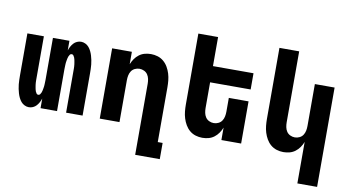

<svg xmlns="http://www.w3.org/2000/svg" viewBox="-87 -959 2575 1399"><g transform="rotate(10 1200.0 -260.0)"><path d="M153 8Q137 8 121.5 0.5Q106 -7 95.5 -19.5Q85 -32 77.5 -47.5Q70 -63 65.5 -78.5Q61 -94 57.5 -110.5Q54 -127 52.5 -143.5Q51 -160 50.5 -176.5Q50 -193 50 -210V-520H172V-210Q172 -202 172 -194Q172 -186 172.5 -178Q173 -170 174 -162Q175 -154 176.5 -146Q178 -138 179.5 -130Q181 -122 184 -114.5Q187 -107 192 -100Q197 -93 205 -93Q214 -93 219 -100Q224 -107 227 -114.5Q230 -122 231.5 -130Q233 -138 234.5 -146Q236 -154 237 -162Q238 -170 238 -178Q238 -186 238.5 -194Q239 -202 239 -210V-520H361V-449Q366 -464 373.5 -478Q381 -492 391.5 -503.5Q402 -515 416.5 -521.5Q431 -528 447 -528Q463 -528 478.5 -520.5Q494 -513 504.5 -500.5Q515 -488 522.5 -472.5Q530 -457 534.5 -441.5Q539 -426 542.5 -409.5Q546 -393 547.5 -376.5Q549 -360 549.5 -343.5Q550 -327 550 -310V0H428V-310Q428 -318 428 -326Q428 -334 427.5 -342Q427 -350 426 -358Q425 -366 423.5 -374Q422 -382 420.5 -390Q419 -398 416 -405.5Q413 -413 408 -420Q403 -427 395 -427Q386 -427 381 -420Q376 -413 373 -405.5Q370 -398 368.5 -390Q367 -382 365.5 -374Q364 -366 363 -358Q362 -350 362 -342Q362 -334 361.5 -326Q361 -318 361 -310V0H239V-71Q234 -56 226.5 -42Q219 -28 208.5 -16.5Q198 -5 183.5 1.5Q169 8 153 8Z M977 215V-310Q977 -328 973.5 -345.5Q970 -363 960.5 -377.5Q951 -392 934.5 -400Q918 -408 900 -408Q882 -408 865.5 -400Q849 -392 839.5 -377.5Q830 -363 826.5 -345.5Q823 -328 823 -310V0H677V-520H823V-428Q831 -449 844.5 -468.5Q858 -488 876.5 -502Q895 -516 917.5 -522Q940 -528 964 -528Q989 -528 1013.5 -520.5Q1038 -513 1057.5 -496.5Q1077 -480 1090 -457.5Q1103 -435 1110.5 -410.5Q1118 -386 1120.5 -360.5Q1123 -335 1123 -310V95H1159V215Z M1436 8Q1411 8 1386.5 0.5Q1362 -7 1342.5 -23.5Q1323 -40 1310 -62.5Q1297 -85 1289.5 -109.5Q1282 -134 1279.5 -159.5Q1277 -185 1277 -210V-735H1423V-520H1723V-400H1423V-210Q1423 -192 1426.5 -174.5Q1430 -157 1439.5 -142.5Q1449 -128 1465.5 -120Q1482 -112 1500 -112Q1518 -112 1534.5 -120Q1551 -128 1560.5 -142.5Q1570 -157 1573.5 -174.5Q1577 -192 1577 -210V-312H1723V0H1577V-92Q1569 -71 1555.5 -51.5Q1542 -32 1523.5 -18Q1505 -4 1482.5 2Q1460 8 1436 8Z M2177 215V-92Q2169 -71 2155.5 -51.5Q2142 -32 2123.5 -18Q2105 -4 2082.5 2Q2060 8 2036 8Q2011 8 1986.5 0.5Q1962 -7 1942.5 -23.5Q1923 -40 1910 -62.5Q1897 -85 1889.5 -109.5Q1882 -134 1879.5 -159.5Q1877 -185 1877 -210V-735H2023V-210Q2023 -192 2026.5 -174.5Q2030 -157 2039.5 -142.5Q2049 -128 2065.5 -120Q2082 -112 2100 -112Q2118 -112 2134.5 -120Q2151 -128 2160.5 -142.5Q2170 -157 2173.5 -174.5Q2177 -192 2177 -210V-520H2323V215Z"/></g></svg>

Font: Iosevka Heavy Extended
Style: Regular
Weight: 900
Width: 7
Monospace: yes
Designer: Belleve Invis
Foundry: Belleve Invis
Version: Version 32.5.0; ttfautohint (v1.8.4)